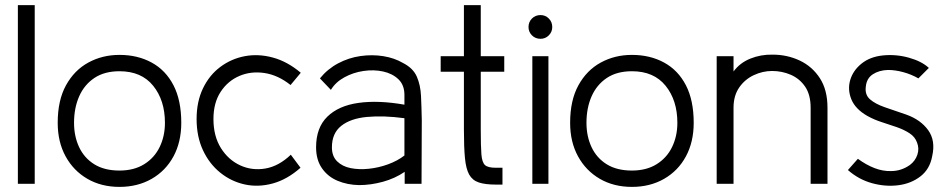

<svg xmlns="http://www.w3.org/2000/svg" viewBox="-20 -720 3716 752"><path d="M116 0H50V-700H116Z M448 12Q377 12 322.5 -19.5Q268 -51 237 -107.5Q206 -164 206 -239Q206 -327 238.5 -386Q271 -445 326 -475Q381 -505 448 -505Q519 -505 574 -475Q629 -445 659.5 -386Q690 -327 690 -239Q690 -164 659.5 -107.5Q629 -51 574 -19.5Q519 12 448 12ZM448 -52Q505 -52 545 -77Q585 -102 605.5 -144.5Q626 -187 626 -239Q626 -327 580 -384Q534 -441 448 -441Q389 -441 349.5 -414.5Q310 -388 290 -342.5Q270 -297 270 -239Q270 -186 290 -143.5Q310 -101 349.5 -76.5Q389 -52 448 -52Z M1157 -63Q1105 -17 1048.5 -1.5Q992 14 939 2.5Q886 -9 843 -43.5Q800 -78 775 -131.5Q750 -185 750 -254Q750 -322 775 -374Q800 -426 843 -458Q886 -490 939 -500Q992 -510 1049 -494.5Q1106 -479 1158 -435L1118 -387Q1069 -426 1016 -434Q963 -442 917.5 -422.5Q872 -403 844 -360Q816 -317 816 -254Q816 -187 845 -140.5Q874 -94 920.5 -72.5Q967 -51 1019.5 -60Q1072 -69 1119 -114Z M1386 5Q1340 4 1302 -12Q1264 -28 1241 -61Q1218 -94 1218 -143Q1218 -220 1262 -263Q1306 -306 1384 -317Q1462 -328 1564 -310V-348Q1564 -387 1540.5 -409.5Q1517 -432 1480.5 -440Q1444 -448 1403.5 -442Q1363 -436 1328.5 -417Q1294 -398 1276 -368L1233 -413Q1263 -450 1304.5 -472Q1346 -494 1392 -500.5Q1438 -507 1481.5 -500Q1525 -493 1559 -473Q1598 -453 1612.5 -420Q1627 -387 1629 -343.5Q1631 -300 1632 -249L1631 0H1565V-47Q1527 -21 1479.5 -8Q1432 5 1386 5ZM1564 -111V-257Q1482 -268 1417.5 -262Q1353 -256 1316.5 -227Q1280 -198 1280 -143Q1280 -108 1300.5 -88Q1321 -68 1353.5 -61.5Q1386 -55 1424.5 -59Q1463 -63 1500 -76.5Q1537 -90 1564 -111Z M1797 -212V-439H1706V-500H1797V-700H1863V-500H1955V-439H1863V-212Q1863 -147 1865.5 -115.5Q1868 -84 1879.5 -73.5Q1891 -63 1921 -63H1948V3H1923Q1880 3 1855 -5.5Q1830 -14 1817.5 -36.5Q1805 -59 1801 -101.5Q1797 -144 1797 -212Z M2097 -568Q2077 -568 2063.5 -581.5Q2050 -595 2050 -614Q2050 -634 2063.5 -647.5Q2077 -661 2097 -661Q2116 -661 2129.5 -647.5Q2143 -634 2143 -614Q2143 -595 2129.5 -581.5Q2116 -568 2097 -568ZM2128 0H2065V-500H2128Z M2455 12Q2384 12 2329.5 -19.5Q2275 -51 2244 -107.5Q2213 -164 2213 -239Q2213 -327 2245.5 -386Q2278 -445 2333 -475Q2388 -505 2455 -505Q2526 -505 2581 -475Q2636 -445 2666.5 -386Q2697 -327 2697 -239Q2697 -164 2666.5 -107.5Q2636 -51 2581 -19.5Q2526 12 2455 12ZM2455 -52Q2512 -52 2552 -77Q2592 -102 2612.5 -144.5Q2633 -187 2633 -239Q2633 -327 2587 -384Q2541 -441 2455 -441Q2396 -441 2356.5 -414.5Q2317 -388 2297 -342.5Q2277 -297 2277 -239Q2277 -186 2297 -143.5Q2317 -101 2356.5 -76.5Q2396 -52 2455 -52Z M3221 0H3155V-298Q3155 -349 3133.5 -380.5Q3112 -412 3077.5 -427Q3043 -442 3004 -442Q2967 -442 2932 -425.5Q2897 -409 2875 -377Q2853 -345 2853 -298V0H2787V-500H2853V-440Q2878 -474 2919 -490.5Q2960 -507 3006 -506Q3063 -506 3112 -483Q3161 -460 3191 -414Q3221 -368 3221 -298Z M3301 -54 3340 -98Q3373 -74 3405.5 -61.5Q3438 -49 3470 -50Q3490 -50 3508.5 -56Q3527 -62 3544 -74Q3565 -90 3573 -114Q3581 -138 3572 -161Q3564 -184 3542.5 -198Q3521 -212 3492.5 -222Q3464 -232 3434 -241.5Q3404 -251 3377 -266Q3330 -293 3314.5 -331Q3299 -369 3310 -406.5Q3321 -444 3354.5 -471Q3388 -498 3439 -503Q3490 -508 3540 -494Q3590 -480 3618 -454L3577 -413Q3549 -429 3517.5 -437.5Q3486 -446 3458 -446Q3423 -445 3398.5 -429Q3374 -413 3371 -380Q3367 -349 3387.5 -331Q3408 -313 3445.5 -300Q3483 -287 3530 -271Q3586 -251 3615.5 -210Q3645 -169 3631 -108Q3622 -58 3585.5 -29.5Q3549 -1 3498.5 5.5Q3448 12 3395.5 -2.5Q3343 -17 3301 -54Z"/></svg>

Font: Kulim Park Light
Style: Regular
Weight: 300
Designer: Noponies / Dale Sattler
Foundry: Noponies
Version: Version 1.000; ttfautohint (v1.8.3)